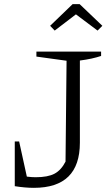

<svg xmlns="http://www.w3.org/2000/svg" viewBox="-20 -895 534 923"><path d="M51 0V-215H72L109 -46Q132 -43 151 -43Q210 -43 242 -60Q274 -77 295 -118L300 -603L155 -623V-647H466V-626Q445 -619 420 -613.5Q395 -608 364 -604V-209Q364 8 143 8Q122 8 99 6Q76 4 51 0ZM363 -875 472 -771 449 -748 345 -826 243 -748 221 -771 329 -875Z"/></svg>

Font: Piazzolla SC Light
Style: Regular
Weight: 300
Designer: Juan Pablo del Peral
Foundry: Huerta Tipografica
Version: Version 1.330